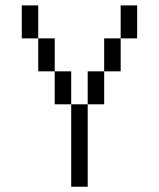

<svg xmlns="http://www.w3.org/2000/svg" viewBox="-20 -708 602 728"><path d="M125 -562.5H62.5V-687.5H125ZM125 -562.5H187.5V-437.5H125ZM187.5 -437.5H250V-312.5H187.5ZM250 -312.5H312.5V0H250ZM312.5 -437.5H375V-312.5H312.5ZM375 -562.5H437.5V-437.5H375ZM437.5 -687.5H500V-562.5H437.5Z"/></svg>

Font: 寒蝉点阵体 16px
Style: Regular
Weight: 400
Designer: Designed by Warren2060
Foundry: ChillType
Version: Version 1.000